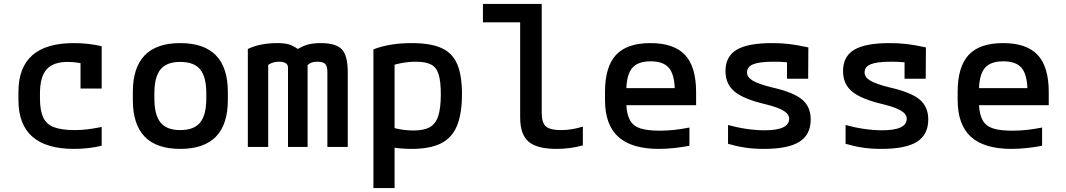

<svg xmlns="http://www.w3.org/2000/svg" viewBox="-20 -750 5440 980"><path d="M358 10Q74 10 74 -240V-280Q74 -530 356 -530Q433 -530 499 -514V-298H391V-428Q357 -434 326 -434Q252 -434 218 -396Q184 -358 184 -273V-248Q184 -187 200 -151.5Q216 -116 255 -101Q294 -86 361 -86Q396 -86 427.5 -90Q459 -94 499 -102V-6Q466 2 429.5 6Q393 10 358 10Z M900 10Q658 10 658 -240V-280Q658 -530 900 -530Q1143 -530 1143 -280V-240Q1143 10 900 10ZM900 -86Q970 -86 1001.5 -124.5Q1033 -163 1033 -248V-273Q1033 -358 1001.5 -396Q970 -434 900 -434Q831 -434 799.5 -396Q768 -358 768 -273V-248Q768 -163 799.5 -124.5Q831 -86 900 -86Z M1245 0V-500Q1308 -530 1395 -530Q1432 -530 1454 -523.5Q1476 -517 1500 -500Q1529 -517 1555 -523.5Q1581 -530 1617 -530Q1695 -530 1725 -498Q1755 -466 1755 -382V0H1651V-383Q1651 -412 1640 -423.5Q1629 -435 1600 -435Q1584 -435 1572.5 -431.5Q1561 -428 1550 -418V0H1450V-405Q1450 -435 1404 -435Q1373 -435 1349 -419V0Z M1886 -498Q1967 -530 2082 -530Q2177 -530 2233 -505Q2289 -480 2313.5 -423Q2338 -366 2338 -270Q2338 -170 2312.5 -108Q2287 -46 2230.5 -18Q2174 10 2081 10Q2036 10 1994 4V210H1886ZM1994 -96Q2022 -89 2045.5 -86.5Q2069 -84 2091 -84Q2144 -84 2174 -101Q2204 -118 2217 -158.5Q2230 -199 2230 -268Q2230 -334 2219 -370Q2208 -406 2180.5 -420.5Q2153 -435 2103 -435Q2077 -435 2050.5 -431.5Q2024 -428 1994 -420Z M2821 10Q2721 10 2678 -27Q2635 -64 2635 -150V-636H2445V-730H2745V-176Q2745 -124 2766 -105Q2787 -86 2843 -86Q2875 -86 2902.5 -91Q2930 -96 2955 -104V-8Q2891 10 2821 10Z M3343 10Q3204 10 3136 -51.5Q3068 -113 3068 -240V-280Q3068 -409 3124 -469.5Q3180 -530 3300 -530Q3420 -530 3476.5 -469.5Q3533 -409 3533 -280V-213H3177Q3180 -163 3196.5 -134.5Q3213 -106 3249 -94.5Q3285 -83 3346 -83Q3381 -83 3417 -86.5Q3453 -90 3499 -99V-6Q3463 1 3422 5.5Q3381 10 3343 10ZM3177 -300H3424Q3421 -374 3392.5 -405.5Q3364 -437 3301 -437Q3238 -437 3209 -405.5Q3180 -374 3177 -300Z M3879 10Q3827 10 3783.5 3.5Q3740 -3 3696 -16V-112Q3743 -99 3791 -92Q3839 -85 3883 -85Q4008 -85 4008 -144Q4008 -167 3980 -184.5Q3952 -202 3887 -218Q3776 -244 3729.5 -282.5Q3683 -321 3683 -387Q3683 -462 3740 -496Q3797 -530 3921 -530Q3965 -530 4006 -525.5Q4047 -521 4106 -508L4105 -348H3997V-432Q3978 -434 3961 -434.5Q3944 -435 3927 -435Q3856 -435 3824.5 -422Q3793 -409 3793 -380Q3793 -356 3822 -338.5Q3851 -321 3920 -304Q4030 -279 4074 -242Q4118 -205 4118 -140Q4118 -63 4060.5 -26.5Q4003 10 3879 10Z M4479 10Q4427 10 4383.5 3.5Q4340 -3 4296 -16V-112Q4343 -99 4391 -92Q4439 -85 4483 -85Q4608 -85 4608 -144Q4608 -167 4580 -184.5Q4552 -202 4487 -218Q4376 -244 4329.5 -282.5Q4283 -321 4283 -387Q4283 -462 4340 -496Q4397 -530 4521 -530Q4565 -530 4606 -525.5Q4647 -521 4706 -508L4705 -348H4597V-432Q4578 -434 4561 -434.5Q4544 -435 4527 -435Q4456 -435 4424.5 -422Q4393 -409 4393 -380Q4393 -356 4422 -338.5Q4451 -321 4520 -304Q4630 -279 4674 -242Q4718 -205 4718 -140Q4718 -63 4660.5 -26.5Q4603 10 4479 10Z M5143 10Q5004 10 4936 -51.5Q4868 -113 4868 -240V-280Q4868 -409 4924 -469.5Q4980 -530 5100 -530Q5220 -530 5276.5 -469.5Q5333 -409 5333 -280V-213H4977Q4980 -163 4996.5 -134.5Q5013 -106 5049 -94.5Q5085 -83 5146 -83Q5181 -83 5217 -86.5Q5253 -90 5299 -99V-6Q5263 1 5222 5.5Q5181 10 5143 10ZM4977 -300H5224Q5221 -374 5192.5 -405.5Q5164 -437 5101 -437Q5038 -437 5009 -405.5Q4980 -374 4977 -300Z"/></svg>

Font: M PLUS Code Latin 60 Medium
Style: Regular
Weight: 500
Width: 7
Monospace: yes
Designer: Coji Morishita
Foundry: UNDERFOREST DESIGN
Version: Version 1.005; ttfautohint (v1.8.3)